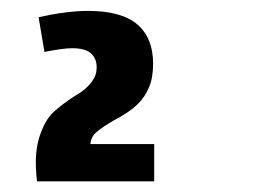

<svg xmlns="http://www.w3.org/2000/svg" viewBox="-20 -645 478 352"><path d="M118.2 -469.7Q125 -473.6 130.4 -477.5Q135.7 -481.4 140.6 -486.3Q148.4 -494.1 152.8 -502.4Q157.2 -510.7 157.2 -521.5Q157.2 -538.1 146.5 -547.4Q135.7 -556.6 112.3 -556.6Q95.7 -556.6 61.5 -549.8L50.8 -613.3Q101.6 -625 141.6 -625Q203.1 -625 231.9 -600.1Q260.7 -575.2 260.7 -528.3Q260.7 -502.9 253.4 -485.4Q246.1 -467.8 233.4 -455.1Q224.6 -446.3 212.9 -438.5Q201.2 -430.7 189.5 -424.8Q166 -411.1 155.8 -401.9Q145.5 -392.6 145.5 -377L47.9 -312.5Q42 -361.3 51.8 -392.6Q61.5 -423.8 77.6 -439Q93.8 -454.1 118.2 -469.7ZM82 -380.9H262.7V-312.5H47.9Z"/></svg>

Font: Sudo Var
Style: Regular
Weight: 400
Monospace: yes
Designer: Jens Kutilek
Foundry: Jens Kutilek
Version: Version 0.065;FEAKit 1.0